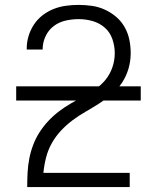

<svg xmlns="http://www.w3.org/2000/svg" viewBox="-20 -763 640 783"><path d="M91 0V-1Q91 -30 92.5 -59Q94 -88 99.5 -116.5Q105 -145 115.5 -172.5Q126 -200 141.5 -224Q157 -248 177 -269.5Q197 -291 220 -308.5Q243 -326 268 -340.5Q293 -355 318.5 -369Q344 -383 368.5 -399.5Q393 -416 411 -438.5Q429 -461 438.5 -489Q448 -517 448 -546Q448 -575 438.5 -603Q429 -631 407.5 -650Q386 -669 358 -677Q330 -685 301 -685Q274 -685 247.5 -679Q221 -673 199.5 -657Q178 -641 166 -615.5Q154 -590 154 -564Q154 -563 154 -562Q154 -561 154 -561H89Q89 -562 89 -563Q89 -564 89 -565Q89 -591 96.5 -616Q104 -641 118.5 -663Q133 -685 154 -701Q175 -717 199 -726.5Q223 -736 249 -739.5Q275 -743 301 -743Q328 -743 355.5 -739Q383 -735 408 -723.5Q433 -712 454 -694Q475 -676 488.5 -652Q502 -628 507.5 -601Q513 -574 513 -546Q513 -514 504 -483Q495 -452 477.5 -425.5Q460 -399 435.5 -378.5Q411 -358 384.5 -341Q358 -324 330 -308Q302 -292 276.5 -273Q251 -254 229 -230.5Q207 -207 191.5 -179.5Q176 -152 168 -121Q160 -90 157 -58H509V0ZM46 -353V-411H554V-353Z"/></svg>

Font: Iosevka Aile Custom Light
Style: Regular
Weight: 300
Designer: Belleve Invis
Foundry: Belleve Invis
Version: Version 17.0.2; ttfautohint (v1.8.3)